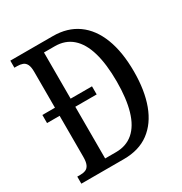

<svg xmlns="http://www.w3.org/2000/svg" viewBox="-167 -839 917 965"><g transform="rotate(-30 292.0 -357.0)"><path d="M28 0V-41H47Q64 -41 77 -46.5Q90 -52 97 -67.5Q104 -83 104 -112V-350H31V-397H104V-605Q104 -634 96.5 -648.5Q89 -663 75.5 -668Q62 -673 44 -673H28V-714H275Q359 -714 418 -672Q477 -630 508 -550Q539 -470 539 -356Q539 -247 509.5 -167Q480 -87 421.5 -43.5Q363 0 275 0ZM258 -50Q318 -50 358.5 -85Q399 -120 419 -188.5Q439 -257 439 -356Q439 -456 419 -525Q399 -594 358.5 -629.5Q318 -665 258 -665H195V-397H319V-350H195V-50Z"/></g></svg>

Font: Noto Serif Khmer ExtraCondensed
Style: Regular
Weight: 400
Width: 2
Designer: Danh Hong and the Monotype Design Team
Foundry: Monotype Imaging Inc.
Version: Version 2.004